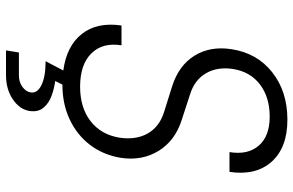

<svg xmlns="http://www.w3.org/2000/svg" viewBox="-189 -591 978 640"><g transform="rotate(90 300.0 -271.0)"><path d="M148 198 155 155H231Q254 155 270 143Q286 131 288 116Q292 94 264 80Q236 66 184 66L215 7Q133 -4 93 -55Q53 -106 65 -187H131Q121 -124 158 -86.5Q195 -49 269 -49Q339 -49 384 -84Q429 -119 439 -181Q447 -236 424.5 -275Q402 -314 353 -329L267 -356Q198 -378 165.5 -430.5Q133 -483 144 -554Q157 -639 221 -689.5Q285 -740 379 -740Q472 -740 519 -687.5Q566 -635 553 -547H487Q497 -608 465.5 -644.5Q434 -681 369 -681Q304 -681 261.5 -648.5Q219 -616 210 -559Q202 -507 224 -469Q246 -431 293 -416L379 -388Q449 -366 483 -310.5Q517 -255 506 -184Q496 -125 462.5 -81.5Q429 -38 377.5 -14Q326 10 262 10L250 34Q274 37 299 46Q324 55 339 73Q354 91 350 119Q345 152 311.5 175Q278 198 230 198Z"/></g></svg>

Font: NKDuy Mono ExtraLight
Style: Italic
Weight: 200
Italic angle: -9°
Monospace: yes
Designer: NKDuy
Foundry: NKDuy
Version: Version 2.251; ttfautohint (v1.8.4.7-5d5b)